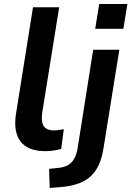

<svg xmlns="http://www.w3.org/2000/svg" viewBox="-20 -741 653 954"><path d="M205 10Q120 10 83 -37Q46 -84 59 -172L144 -705H274L189 -176Q186 -148 190.5 -130Q195 -112 209.5 -102.5Q224 -93 247 -93Q260 -93 272 -95Q284 -97 297 -99L284 -1Q266 4 246.5 7Q227 10 205 10ZM453 -598 473 -721H613L593 -598ZM227 193 224 98 272 93Q312 89 334.5 66.5Q357 44 365 0L443 -494H573L495 -9Q488 39 472.5 74.5Q457 110 431.5 134Q406 158 368 171.5Q330 185 277 189Z"/></svg>

Font: Nunito Sans 10pt
Style: Bold Italic
Weight: 700
Italic angle: -9°
Designer: Vernon Adams
Foundry: Vernon Adams
Version: Version 3.101;gftools[0.9.27]